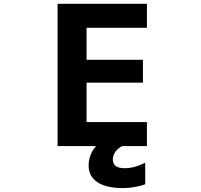

<svg xmlns="http://www.w3.org/2000/svg" viewBox="-20 -752 1040 991"><path d="M614.3 218.8Q528.3 218.8 482.9 188.5Q437.5 158.2 437.5 102.5Q437.5 45.9 475.6 2H277.3V-732.4H738.3V-608.4H426.8V-443.4H717.8V-325.2H426.8V-122.1H738.3V2H609.4Q562.5 30.3 562.5 71.3Q562.5 116.2 623 116.2Q673.8 116.2 729.5 87.9V199.2Q672.9 218.8 614.3 218.8Z"/></svg>

Font: GenEi Gothic M Regular
Style: Bold
Weight: 700
Designer: o_tamon (Modified); [Source Han Sans]
Ryoko NISHIZUKA  (kana & ideographs); Paul D. Hunt (Latin, Greek & Cyrillic); Wenl
Version: Version 1.1a;Original Version 1.004